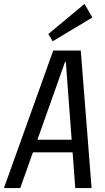

<svg xmlns="http://www.w3.org/2000/svg" viewBox="-50 -957 532 977"><path d="M221 -700H361L416 0H333L285 -642H281L53 0H-30ZM110 -246H345L336 -182H101ZM420 -868 218 -747 196 -784 380 -937Z"/></svg>

Font: Pathway Extreme Condensed
Style: Italic
Weight: 400
Width: 3
Italic angle: -8°
Version: Version 1.001;gftools[0.9.26]